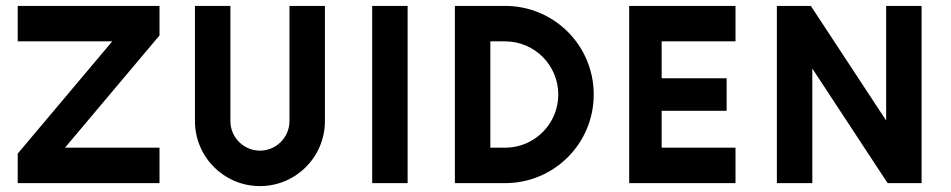

<svg xmlns="http://www.w3.org/2000/svg" viewBox="-20 -620 3220 650"><path d="M520 0V-120H200L520 -500V-600H40V-480H360L40 -100V0Z M960 -210C960 -155 915 -110 860 -110C805 -110 760 -155 760 -210V-600H640V-210C640 -89 738 10 860 10C982 10 1080 -89 1080 -210V-600H960Z M1240 0H1360V-600H1240Z M1690 -480C1790 -480 1870 -399 1870 -300C1870 -201 1790 -120 1690 -120H1640V-480ZM1690 0C1856 0 1990 -134 1990 -300C1990 -466 1856 -600 1690 -600H1520V0Z M2110 0H2470V-120H2220V-245H2440V-355H2220V-480H2470V-600H2110Z M3100 0V-600H2980V-212L2725 -600H2610V0H2730V-388L2985 0Z"/></svg>

Font: Gauge Heavy
Style: Bold
Weight: 900
Designer: Daniel Pimley
Foundry: Daniel Pimley
Version: Version 1.003;PS 001.001;hotconv 1.0.56